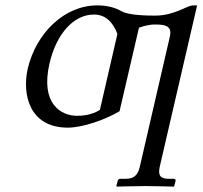

<svg xmlns="http://www.w3.org/2000/svg" viewBox="-20 -462 752 713"><path d="M573 158 712 -442H697C675 -442 628 -404 556 -404C526 -404 456 -405 430 -421C405 -435 375 -442 341 -442C219 -442 114 -339 83 -207C62 -114 87 12 232 12C288 12 372 -18 424 -49L496 -359C516 -367 542 -371 551 -371C584 -371 621 -371 611 -327L499 158C492 187 479 202 446 202H426C422 202 418 205 417 210L412 229L414 231C414 231 482 229 518 229C557 229 625 231 625 231L627 229L632 210C633 205 630 202 625 202H606C573 202 567 187 573 158ZM416 -336 351 -54C320 -34 284 -32 266 -32C207 -32 129 -76 164 -227C188 -331 250 -408 329 -408C371 -408 399 -381 416 -336Z"/></svg>

Font: Libertinus Serif
Style: Italic
Weight: 400
Italic angle: -12°
Designer: Philipp H. Poll, Khaled Hosny
Foundry: Caleb Maclennan
Version: Version 7.050;RELEASE